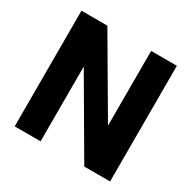

<svg xmlns="http://www.w3.org/2000/svg" viewBox="-158 -867 1020 1022"><g transform="rotate(30 352.0 -355.5)"><path d="M645 -710.9V0H486.3L217.8 -459.5V0H58.6V-710.9H217.8L486.8 -251.5V-710.9Z"/></g></svg>

Font: Vazirmatn UI ExtraBold
Style: Regular
Weight: 800
Designer: Saber Rastikerdar
Foundry: Saber Rastikerdar
Version: Version 33.003